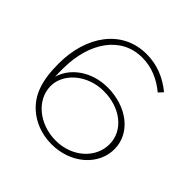

<svg xmlns="http://www.w3.org/2000/svg" viewBox="-182 -880 1060 1060"><g transform="rotate(45 347.5 -350.0)"><path d="M364.4 -18.8C234.7 -18.8 131.7 -105.9 131.7 -211.9V-213.9C131.7 -310.9 231.7 -400 359.4 -400C491.1 -400 589.1 -320.8 589.1 -214.9V-212.9C589.1 -109.9 495 -18.8 364.4 -18.8ZM362.4 11.9C512.9 11.9 627.7 -90.1 627.7 -213.9V-215.8C627.7 -340.6 508.9 -429.7 360.4 -429.7C231.7 -429.7 136.6 -353.5 112.9 -265.3C111.9 -286.1 111.9 -311.9 111.9 -328.7V-330.7C112.9 -531.7 212.9 -681.2 378.2 -681.2C453.5 -681.2 517.8 -652.5 575.2 -605L599 -630.7C535.6 -682.2 465.3 -711.9 382.2 -711.9C191.1 -711.9 75.2 -546.5 75.2 -330.7V-328.7C75.2 -194.1 106.9 -114.9 168.3 -59.4C213.9 -17.8 281.2 11.9 362.4 11.9Z"/></g></svg>

Font: Meinily
Style: Regular
Weight: 500
Designer: Paul Hayes
Foundry: Paul Hayes
Version: Version 1.0; ttfautohint (v1.8.4.7-5d5b)